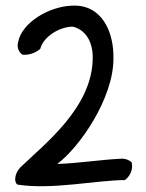

<svg xmlns="http://www.w3.org/2000/svg" viewBox="-20 -641 515 677"><path d="M42 10C164 29 322 -6 420 -6C437 -17 451 -44 444 -69C432 -79 418 -83 401 -81C337 -78 243 -64 182 -63C262 -123 380 -295 380 -434C382 -532 337 -627 233 -621C152 -618 57 -561 44 -493C38 -473 48 -454 60 -448C86 -446 109 -457 122 -469C133 -512 190 -547 237 -547C278 -537 307 -499 307 -438C307 -263 138 -134 52 -51C30 -28 29 3 42 10Z"/></svg>

Font: Snowfall
Style: Regular
Weight: 400
Designer: Jasper
Foundry: Cannot Into Space Fonts
Version: Version 0.9